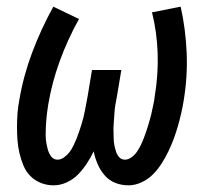

<svg xmlns="http://www.w3.org/2000/svg" viewBox="-20 -548 640 576"><path d="M141 8Q121 8 103 1Q85 -6 71.5 -19.5Q58 -33 50.5 -51Q43 -69 38.5 -88Q34 -107 32.5 -126.5Q31 -146 31 -166.5Q31 -187 32.5 -207.5Q34 -228 38 -248Q50 -320 76.5 -390.5Q103 -461 140 -528L217 -491Q183 -430 159.5 -365.5Q136 -301 125 -236Q123 -224 121.5 -212.5Q120 -201 119 -189Q118 -177 117.5 -165.5Q117 -154 117 -142.5Q117 -131 119 -119.5Q121 -108 124 -97.5Q127 -87 134 -78Q141 -69 153 -69Q163 -69 173 -76.5Q183 -84 189.5 -93Q196 -102 201 -112.5Q206 -123 210 -133Q214 -143 217.5 -153.5Q221 -164 224.5 -175Q228 -186 230.5 -196.5Q233 -207 235 -217.5Q237 -228 239 -238.5Q241 -249 243 -260L256 -338H344L331 -260Q329 -249 327 -238.5Q325 -228 324 -217.5Q323 -207 322.5 -196.5Q322 -186 321 -175.5Q320 -165 320.5 -154.5Q321 -144 321 -133.5Q321 -123 323 -113Q325 -103 328 -93.5Q331 -84 337.5 -76.5Q344 -69 355 -69Q365 -69 375 -76.5Q385 -84 391 -93Q397 -102 402 -112Q407 -122 411 -132.5Q415 -143 418.5 -153Q422 -163 425 -173.5Q428 -184 431 -194.5Q434 -205 436 -215.5Q438 -226 440.5 -236.5Q443 -247 444 -258Q455 -323 453 -387Q451 -451 436 -511L522 -528Q537 -461 540 -389.5Q543 -318 531 -246Q528 -227 523.5 -207.5Q519 -188 513.5 -169Q508 -150 501 -131Q494 -112 485 -93.5Q476 -75 464.5 -57Q453 -39 438.5 -24.5Q424 -10 404.5 -1Q385 8 366 8Q344 8 325.5 0.5Q307 -7 294 -22Q281 -37 273 -55.5Q265 -74 261 -94Q252 -75 240.5 -57.5Q229 -40 214.5 -25Q200 -10 180.5 -1Q161 8 141 8Z"/></svg>

Font: Iosevka HT Medium Extended
Style: Italic
Weight: 500
Width: 7
Italic angle: -9°
Monospace: yes
Designer: Belleve Invis
Foundry: Belleve Invis
Version: Version 32.3.0; ttfautohint (v1.8.4)